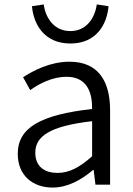

<svg xmlns="http://www.w3.org/2000/svg" viewBox="-20 -832 598 865"><path d="M217 13C285 13 347 -22 399 -66H402L410 0H476V-335C476 -465 424 -554 293 -554C206 -554 130 -514 84 -484L116 -426C157 -455 215 -486 280 -486C373 -486 396 -414 395 -341C163 -315 60 -257 60 -139C60 -41 128 13 217 13ZM239 -53C184 -53 139 -79 139 -144C139 -218 204 -264 395 -286V-128C340 -79 293 -53 239 -53ZM297 -636C415 -636 462 -723 469 -804L416 -812C408 -753 371 -692 297 -692C222 -692 185 -753 177 -812L124 -804C131 -723 179 -636 297 -636Z"/></svg>

Font: Noto Sans JP DemiLight
Style: Regular
Weight: 350
Designer: Ryoko NISHIZUKA 西塚涼子 (kana, bopomofo & ideographs); Paul D. Hunt (Latin, Greek & Cyrillic); Sandoll Communications 산돌커뮤니
Foundry: Adobe
Version: Version 2.004;hotconv 1.0.118;makeotfexe 2.5.65603